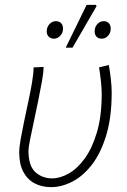

<svg xmlns="http://www.w3.org/2000/svg" viewBox="-20 -757 520 789"><path d="M190 12Q151 12 121.5 -4Q92 -20 75.5 -51.5Q59 -83 59 -131Q59 -152 65 -185.5Q71 -219 79.5 -260Q88 -301 97 -342.5Q106 -384 112 -420Q118 -456 118 -480L159 -482Q159 -460 152.5 -423.5Q146 -387 137 -343Q128 -299 119 -257Q110 -215 103.5 -183Q97 -151 97 -138Q97 -75 125.5 -49.5Q154 -24 194 -24Q227 -24 262.5 -44Q298 -64 328.5 -106Q359 -148 378.5 -214Q398 -280 398 -371Q398 -394 394.5 -425.5Q391 -457 387 -480L427 -490Q432 -464 435.5 -432.5Q439 -401 439 -377Q439 -275 416.5 -201Q394 -127 357.5 -80Q321 -33 277 -10.5Q233 12 190 12ZM202 -598Q189 -598 180.5 -606Q172 -614 172 -628Q172 -646 183.5 -658Q195 -670 209 -670Q223 -670 231 -662Q239 -654 239 -639Q239 -622 227.5 -610Q216 -598 202 -598ZM398 -598Q385 -598 377 -606Q369 -614 369 -628Q369 -646 380 -658Q391 -670 406 -670Q419 -670 427 -662Q435 -654 435 -639Q435 -622 424 -610Q413 -598 398 -598ZM250 -561 336 -737H374L377 -732L278 -561Z"/></svg>

Font: Source Sans 3 Light
Style: Italic
Weight: 300
Italic angle: -11°
Designer: Paul D. Hunt
Foundry: Adobe
Version: Version 3.046;hotconv 1.0.118;makeotfexe 2.5.65603